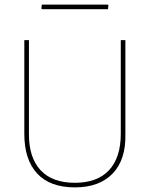

<svg xmlns="http://www.w3.org/2000/svg" viewBox="-20 -812 652 836"><path d="M525.9 -229Q528.8 -117.7 471.2 -57.1Q413.1 3.9 306.2 3.9Q197.8 3.9 142.1 -56.2Q85.9 -116.7 85.9 -229V-637.2H106V-229Q105.5 -126 156.7 -70.8Q208 -16.1 306.2 -16.1Q403.3 -16.1 454.6 -70.8Q505.9 -126 505.9 -229V-637.2H525.9ZM450.2 -772H163.1L160.2 -774.9L162.1 -792H449.2L452.1 -789.1Z"/></svg>

Font: Datalegreya
Style: Gradient
Weight: 400
Designer: Figs Lab
Foundry: Figs Lab
Version: Version 1.002;PS 001.002;hotconv 1.0.70;makeotf.lib2.5.58329